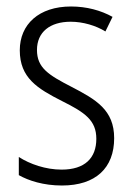

<svg xmlns="http://www.w3.org/2000/svg" viewBox="-20 -562 408 592"><path d="M332 -136C332 -223 276 -255 201 -294C129 -331 94 -353 94 -408C94 -463 134 -495 198 -495C236 -495 276 -483 305 -465L327 -510C291 -530 247 -542 199 -542C100 -542 41 -487 41 -407C41 -322 95 -289 172 -250C242 -215 277 -191 277 -134C277 -75 242 -39 170 -39C121 -39 72 -56 38 -78V-22C68 -5 114 10 171 10C275 10 332 -44 332 -136Z"/></svg>

Font: Noto Sans Thai Looped Condensed Light
Style: Regular
Weight: 300
Width: 3
Designer: Sasikarn Vongin, Ben Mitchell
Foundry: The Fontpad Ltd
Version: Version 1.001